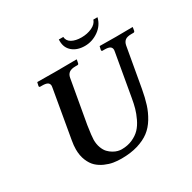

<svg xmlns="http://www.w3.org/2000/svg" viewBox="-177 -978 1162 1165"><g transform="rotate(-30 403.5 -396.0)"><path d="M638.2 -568.8Q640.1 -577.6 640.1 -582Q640.1 -598.1 628.4 -605.5Q616.7 -612.8 590.8 -612.8H577.1Q569.8 -612.8 569.8 -621.1L575.2 -645L577.1 -646Q651.9 -645 690.9 -645L805.2 -646L807.1 -645L803.2 -621.1Q800.8 -612.8 793 -612.8H778.8Q749 -612.8 735.1 -602.1Q721.2 -591.3 716.8 -568.8L668 -293Q657.7 -235.8 644 -192.6Q630.4 -149.4 606 -109.1Q581.5 -68.8 548.1 -43.5Q514.6 -18.1 464.6 -2.9Q414.6 12.2 350.1 12.2Q321.3 12.2 294.2 7.8Q267.1 3.4 237.8 -9.5Q208.5 -22.5 187 -42.5Q165.5 -62.5 151.4 -96.7Q137.2 -130.9 137.2 -174.8Q137.2 -202.1 143.1 -234.9L201.2 -568.8Q203.1 -577.6 203.1 -582Q203.1 -598.1 191.4 -605.5Q179.7 -612.8 153.8 -612.8H140.1Q132.8 -612.8 132.8 -621.1L138.2 -645L140.1 -646Q236.8 -645 275.9 -645L413.1 -646L415 -645L410.2 -621.1Q408.7 -612.8 400.9 -612.8H387.2Q357.4 -612.8 342.8 -601.8Q328.1 -590.8 324.2 -568.8L271 -268.1Q259.8 -193.8 259.8 -170.9Q259.8 -140.1 269 -115.5Q278.3 -90.8 291.7 -76.7Q305.2 -62.5 322 -52.7Q338.9 -43 353 -39.6Q367.2 -36.1 378.9 -36.1Q421.4 -36.1 455.1 -51.3Q488.8 -66.4 510.3 -88.9Q531.7 -111.3 547.9 -145.3Q564 -179.2 572.3 -209Q580.6 -238.8 586.9 -275.9ZM651.9 -804.2Q639.6 -752.9 595.5 -721.9Q551.3 -690.9 500 -690.9Q446.8 -690.9 413.8 -718.5Q380.9 -746.1 380.9 -793V-804.2H412.1Q413.6 -775.9 439.9 -761Q466.3 -746.1 507.8 -746.1Q547.9 -746.1 580.8 -761.2Q613.8 -776.4 623 -804.2Z"/></g></svg>

Font: Linux Libertine
Style: Bold Italic
Weight: 700
Italic angle: -11.5°
Designer: Philipp H. Poll
Foundry: Philipp H. Poll
Version: Version 4.0.5